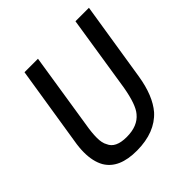

<svg xmlns="http://www.w3.org/2000/svg" viewBox="-180 -812 967 967"><g transform="rotate(-45 304.0 -328.0)"><path d="M60 -171Q60 -205 67 -245L134 -668H230L166 -259Q158 -213 158 -176.5Q158 -140 170 -120Q189 -73 267.5 -73Q346 -73 384 -120Q415 -156 433 -259L497 -668H593L526 -245Q507 -127 453 -64Q385 11 257 12Q129 13 84 -64Q60 -107 60 -171Z"/></g></svg>

Font: Rambla
Style: Italic
Weight: 400
Italic angle: -12°
Designer: Martin Sommaruga
Foundry: Martin Sommaruga
Version: Version 1.001